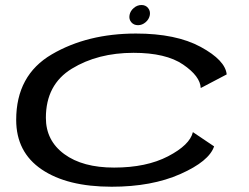

<svg xmlns="http://www.w3.org/2000/svg" viewBox="-20 -720 968 747"><path d="M414.5 6.5Q241.5 6.5 142.2 -60.8Q43 -128 43 -253.5Q43 -427.5 181.5 -508.5Q320 -589.5 509 -589.5Q665 -589.5 760.8 -537.5Q856.5 -485.5 862 -430.5L761 -377.5Q759 -423.5 692.2 -469Q625.5 -514.5 499.5 -514.5Q360.5 -514.5 259.5 -452.8Q158.5 -391 158.5 -261.5Q158.5 -173 230 -120.5Q301.5 -68 424 -68Q549.5 -68 634 -112Q718.5 -156 730.5 -206L813 -150.5Q793.5 -92.5 682 -43Q570.5 6.5 414.5 6.5ZM517 -622Q500.5 -622 490.8 -633.5Q481 -645 484 -661.5Q487 -677.5 500.5 -689Q514 -700.5 530.5 -700.5Q546.5 -700.5 556 -689Q565.5 -677.5 563 -661.5Q560 -645 546.5 -633.5Q533 -622 517 -622Z"/></svg>

Font: Anybody UltraExpanded Regular
Style: Italic
Weight: 400
Width: 9
Italic angle: -10°
Designer: Tyler Finck
Foundry: Etcetera Type Company
Version: Version 1.010; ttfautohint (v1.8.3) -l 8 -r 50 -G 200 -x 14 